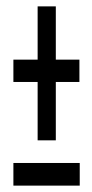

<svg xmlns="http://www.w3.org/2000/svg" viewBox="-20 -595 290 602"><path d="M98 -155V-338H22V-408H98V-575H155V-408H229V-338H155V-155ZM22 -13V-84H230V-13Z"/></svg>

Font: Inconsolata UltraCondensed Medium
Style: Regular
Weight: 500
Width: 1
Monospace: yes
Designer: Raph Levien, Cyreal, Brenton Simpson
Foundry: Raph Levien, Cyreal, Google
Version: Version 3.001; ttfautohint (v1.8.2.53-6de2)